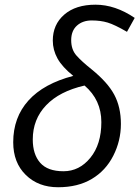

<svg xmlns="http://www.w3.org/2000/svg" viewBox="-20 -785 593 815"><path d="M338.9 -421.9Q232.4 -397.5 175.8 -338.1Q119.1 -278.8 119.1 -192.9Q119.1 -129.9 150.6 -94Q182.1 -58.1 249.5 -58.1Q316.9 -58.1 363.5 -115.2Q410.2 -172.4 410.2 -266.6Q410.2 -360.8 338.9 -421.9ZM204.1 -612.8Q204.1 -680.7 252.7 -722.9Q301.3 -765.1 385.3 -765.1Q469.2 -765.1 551.8 -709L519 -649.9Q466.8 -680.2 437 -689.2Q407.2 -698.2 369.1 -698.2Q331.1 -698.2 306.6 -676.3Q282.2 -654.3 282.2 -614.3Q282.2 -574.2 304.7 -549.1Q327.1 -523.9 368.2 -491.2Q437 -435.5 465.1 -382.8Q493.2 -330.1 493.2 -258.8Q493.2 -187.5 460.9 -124Q428.7 -60.5 369.6 -25.4Q310.5 9.8 226.6 9.8Q142.6 9.8 89.4 -42.5Q36.1 -94.7 36.1 -181.2Q36.1 -286.6 100.8 -358.4Q165.5 -430.2 291 -462.9Q243.7 -501 223.9 -537.1Q204.1 -573.2 204.1 -612.8Z"/></svg>

Font: OpenSans-Italic
Style: Italic
Weight: 400
Italic angle: -12°
Foundry: Ascender Corporation
Version: Version 1.10